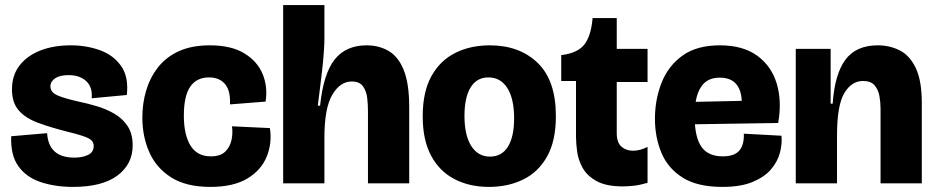

<svg xmlns="http://www.w3.org/2000/svg" viewBox="-20 -720 3671 754"><path d="M267 14Q196 14 139.5 -5Q83 -24 52 -67.5Q21 -111 24 -185L165 -197Q171 -101 272 -101Q303 -101 325.5 -111.5Q348 -122 348 -147Q348 -166 328.5 -176.5Q309 -187 248 -202Q180 -219 130 -237.5Q80 -256 53.5 -286.5Q27 -317 27 -369Q27 -424 56.5 -462.5Q86 -501 138 -521.5Q190 -542 258 -542Q319 -542 372 -523Q425 -504 455.5 -461Q486 -418 478 -347L340 -334Q344 -378 318.5 -401.5Q293 -425 249 -425Q215 -425 196.5 -412.5Q178 -400 178 -381Q178 -358 204.5 -346Q231 -334 289 -321Q323 -314 360 -303Q397 -292 429 -273.5Q461 -255 481 -225Q501 -195 501 -149Q501 -75 441 -30.5Q381 14 267 14Z M806 14Q711 14 652 -23.5Q593 -61 566 -123Q539 -185 539 -258Q539 -314 554 -364.5Q569 -415 600.5 -455.5Q632 -496 682.5 -519Q733 -542 804 -542Q888 -542 939.5 -510.5Q991 -479 1011.5 -429Q1032 -379 1023 -321L883 -310Q886 -363 864 -389.5Q842 -416 801 -416Q752 -416 727 -379.5Q702 -343 702 -266Q702 -191 728 -148.5Q754 -106 808 -106Q845 -106 864 -124Q883 -142 889 -169.5Q895 -197 891 -224L1040 -217Q1049 -158 1027.5 -105Q1006 -52 951.5 -19Q897 14 806 14Z M1092 0V-700H1254V-568Q1254 -547 1251.5 -512.5Q1249 -478 1244.5 -439Q1240 -400 1235.5 -364.5Q1231 -329 1228 -305H1237Q1250 -430 1294 -486Q1338 -542 1420 -542Q1468 -542 1506 -520Q1544 -498 1565.5 -445Q1587 -392 1587 -299V0H1425V-286Q1425 -309 1422 -335.5Q1419 -362 1405.5 -381Q1392 -400 1361 -400Q1316 -400 1285 -348Q1254 -296 1254 -179V0Z M1900 14Q1824 14 1765 -16.5Q1706 -47 1673 -108.5Q1640 -170 1640 -263Q1640 -360 1674.5 -421.5Q1709 -483 1768.5 -512.5Q1828 -542 1903 -542Q2020 -542 2091.5 -473Q2163 -404 2163 -264Q2163 -167 2128.5 -105.5Q2094 -44 2034.5 -15Q1975 14 1900 14ZM1904 -105Q1951 -105 1975 -144.5Q1999 -184 1999 -255Q1999 -332 1972.5 -374Q1946 -416 1898 -416Q1852 -416 1828 -376.5Q1804 -337 1804 -265Q1804 -189 1830.5 -147Q1857 -105 1904 -105Z M2426 12Q2361 12 2323.5 -8.5Q2286 -29 2268.5 -60Q2251 -91 2246.5 -124.5Q2242 -158 2242 -183V-402H2184V-504H2187Q2249 -512 2275 -545.5Q2301 -579 2307 -647V-649H2402V-528H2523V-398H2402V-198Q2402 -160 2420.5 -144Q2439 -128 2466 -128Q2493 -128 2523 -143V-2Q2492 7 2468 9.5Q2444 12 2426 12Z M2817 14Q2718 14 2660 -23Q2602 -60 2577 -121Q2552 -182 2552 -253Q2552 -329 2578 -395Q2604 -461 2660 -501.5Q2716 -542 2807 -542Q2898 -542 2954 -501Q3010 -460 3030.5 -391Q3051 -322 3036 -237L2709 -232Q2714 -166 2740.5 -136Q2767 -106 2818 -106Q2865 -106 2884 -129.5Q2903 -153 2901 -195L3049 -187Q3052 -154 3042.5 -119Q3033 -84 3007 -54Q2981 -24 2934.5 -5Q2888 14 2817 14ZM2807 -415Q2764 -415 2741.5 -389.5Q2719 -364 2712 -320L2893 -324Q2888 -415 2807 -415Z M3105 0V-528H3242V-313H3250Q3258 -429 3300 -485.5Q3342 -542 3427 -542Q3474 -542 3513.5 -522Q3553 -502 3576.5 -452.5Q3600 -403 3600 -315V0H3438V-294Q3438 -318 3433.5 -343Q3429 -368 3414.5 -385Q3400 -402 3369 -402Q3324 -402 3295.5 -354Q3267 -306 3267 -187V0Z"/></svg>

Font: Bricolage Grotesque 48pt ExtraBold
Style: Regular
Weight: 800
Designer: Mathieu Triay
Foundry: Atelier Triay
Version: Version 1.000; ttfautohint (v1.8.4.7-5d5b);gftools[0.9.32]